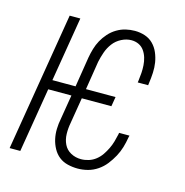

<svg xmlns="http://www.w3.org/2000/svg" viewBox="-85 -608 671 696"><g transform="rotate(15 250.0 -260.0)"><path d="M266 8Q247 8 228.5 3.5Q210 -1 196 -12Q182 -23 173 -39.5Q164 -56 160 -74Q156 -92 156.5 -111.5Q157 -131 161 -151L176 -242H89L49 0H9L95 -520H135L95 -278H182L200 -391Q203 -408 208 -425Q213 -442 221.5 -457.5Q230 -473 242.5 -487Q255 -501 271 -510.5Q287 -520 304 -524Q321 -528 338 -528Q358 -528 376 -522Q394 -516 407 -503Q420 -490 427.5 -472.5Q435 -455 438 -436.5Q441 -418 440 -398Q439 -378 436 -358L435 -350H396L397 -357Q399 -372 400 -386.5Q401 -401 400 -415.5Q399 -430 395 -443.5Q391 -457 383 -468.5Q375 -480 362.5 -486Q350 -492 335 -492Q316 -492 297.5 -482.5Q279 -473 267 -457Q255 -441 248.5 -422.5Q242 -404 238 -385L221 -278H332L326 -242H215L199 -145Q195 -124 195.5 -103Q196 -82 204.5 -64.5Q213 -47 230.5 -37.5Q248 -28 269 -28Q283 -28 297.5 -32.5Q312 -37 324 -46.5Q336 -56 344.5 -68.5Q353 -81 359.5 -94.5Q366 -108 370 -122Q374 -136 377 -150L378 -156H417L415 -148Q412 -129 406.5 -110.5Q401 -92 391.5 -74.5Q382 -57 369.5 -41Q357 -25 340 -13.5Q323 -2 304 3Q285 8 266 8Z"/></g></svg>

Font: Iosevka Term Curly Extralight
Style: Italic
Weight: 200
Italic angle: -9°
Designer: Belleve Invis
Foundry: Belleve Invis
Version: Version 32.3.0